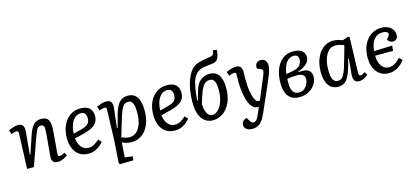

<svg xmlns="http://www.w3.org/2000/svg" viewBox="-75 -1394 4850 2238"><g transform="rotate(-15 2350.5 -274.5)"><path d="M582 -35Q571 -25 551 -13.5Q531 -2 508.5 6Q486 14 465 14Q384 14 392 -69L417 -354Q422 -407 412.5 -427Q403 -447 378 -447Q345 -447 329 -418Q313 -389 292 -330L175 0H93L109 -416Q110 -438 104 -447Q98 -456 82 -456Q65 -456 23 -438L6 -488Q17 -494 36.5 -502Q56 -510 78.5 -515.5Q101 -521 121 -521Q164 -521 180 -495Q196 -469 191 -419L166 -152L173 -150L246 -367Q273 -447 307 -484Q341 -521 399 -521Q466 -521 488 -478Q510 -435 502 -348L480 -90Q478 -66 482.5 -56.5Q487 -47 503 -47Q529 -47 559 -71Z M873 -521Q948 -521 983 -486.5Q1018 -452 1018 -394Q1018 -352 1001.5 -323Q985 -294 957.5 -275.5Q930 -257 898 -245.5Q866 -234 835 -226L724 -199Q727 -166 741 -132Q755 -98 782.5 -75Q810 -52 851 -52Q884 -52 914 -67Q944 -82 981 -117L1015 -80Q1004 -66 979.5 -43.5Q955 -21 918 -3.5Q881 14 831 14Q767 14 722.5 -17Q678 -48 655.5 -102.5Q633 -157 633 -225Q633 -311 663 -378Q693 -445 747 -483Q801 -521 873 -521ZM929 -391Q929 -420 915 -442.5Q901 -465 866 -465Q804 -465 766.5 -409.5Q729 -354 724 -256L825 -282Q878 -296 903.5 -319Q929 -342 929 -391Z M1172 -421Q1174 -456 1148 -456Q1137 -456 1117 -450.5Q1097 -445 1086 -437L1069 -488Q1092 -500 1122 -510.5Q1152 -521 1186 -521Q1228 -521 1244 -495.5Q1260 -470 1255 -425L1228 -190L1236 -188L1273 -326Q1300 -428 1339 -474.5Q1378 -521 1445 -521Q1522 -521 1557.5 -464Q1593 -407 1593 -308Q1593 -204 1561 -132Q1529 -60 1475 -23Q1421 14 1355 14Q1318 14 1287 5Q1256 -4 1239 -13L1227 166L1320 176L1315 224L1158 227L1142 215L1160 -61ZM1432 -451Q1407 -451 1389 -439Q1371 -427 1355.5 -397.5Q1340 -368 1323 -316.5Q1306 -265 1283 -186L1249 -71Q1267 -63 1291.5 -55.5Q1316 -48 1348 -48Q1395 -48 1430 -80.5Q1465 -113 1484 -170Q1503 -227 1503 -301Q1503 -322 1501.5 -347.5Q1500 -373 1493.5 -397Q1487 -421 1472.5 -436Q1458 -451 1432 -451Z M1916 -521Q1991 -521 2026 -486.5Q2061 -452 2061 -394Q2061 -352 2044.5 -323Q2028 -294 2000.5 -275.5Q1973 -257 1941 -245.5Q1909 -234 1878 -226L1767 -199Q1770 -166 1784 -132Q1798 -98 1825.5 -75Q1853 -52 1894 -52Q1927 -52 1957 -67Q1987 -82 2024 -117L2058 -80Q2047 -66 2022.5 -43.5Q1998 -21 1961 -3.5Q1924 14 1874 14Q1810 14 1765.5 -17Q1721 -48 1698.5 -102.5Q1676 -157 1676 -225Q1676 -311 1706 -378Q1736 -445 1790 -483Q1844 -521 1916 -521ZM1972 -391Q1972 -420 1958 -442.5Q1944 -465 1909 -465Q1847 -465 1809.5 -409.5Q1772 -354 1767 -256L1868 -282Q1921 -296 1946.5 -319Q1972 -342 1972 -391Z M2328 14Q2304 14 2274.5 3Q2245 -8 2217.5 -36.5Q2190 -65 2172.5 -117Q2155 -169 2155 -251Q2155 -327 2168 -401.5Q2181 -476 2207 -538Q2233 -600 2271 -638Q2289 -656 2315.5 -668.5Q2342 -681 2386 -691Q2430 -701 2499 -711Q2519 -714 2528.5 -727.5Q2538 -741 2545 -778L2590 -768Q2581 -692 2561 -661.5Q2541 -631 2501 -627Q2439 -621 2404.5 -615Q2370 -609 2352 -602Q2334 -595 2320 -585Q2284 -559 2264 -516.5Q2244 -474 2233 -410.5Q2222 -347 2213 -256L2221 -254L2255 -370Q2279 -452 2327 -486.5Q2375 -521 2430 -521Q2507 -521 2543 -466.5Q2579 -412 2579 -313Q2579 -209 2545.5 -136Q2512 -63 2455.5 -24.5Q2399 14 2328 14ZM2417 -451Q2378 -451 2351.5 -425Q2325 -399 2303.5 -345Q2282 -291 2257 -205Q2255 -173 2264 -136Q2273 -99 2292.5 -73.5Q2312 -48 2341 -48Q2381 -48 2414.5 -81.5Q2448 -115 2468.5 -173.5Q2489 -232 2489 -306Q2489 -327 2487.5 -352Q2486 -377 2479.5 -399.5Q2473 -422 2458 -436.5Q2443 -451 2417 -451Z M2931 57Q2911 103 2889 142.5Q2867 182 2834 205.5Q2801 229 2748 229Q2709 229 2682.5 210Q2656 191 2656 159Q2656 133 2673 113Q2690 93 2720 89L2735 117Q2748 140 2756.5 150Q2765 160 2783 160Q2806 160 2822 140.5Q2838 121 2860 69L2890 0H2881Q2849 0 2829 -14.5Q2809 -29 2791 -59Q2766 -101 2750.5 -179Q2735 -257 2735 -353Q2735 -370 2735.5 -391.5Q2736 -413 2736 -429Q2736 -445 2730.5 -451Q2725 -457 2714 -457Q2703 -457 2682.5 -451Q2662 -445 2650 -439L2633 -488Q2650 -497 2683.5 -509Q2717 -521 2751 -521Q2791 -521 2807 -498Q2823 -475 2823 -435Q2823 -418 2822 -400.5Q2821 -383 2821 -360Q2821 -272 2830.5 -210.5Q2840 -149 2859 -108Q2871 -83 2880.5 -75Q2890 -67 2904 -67H2920L3033 -338Q3050 -376 3046.5 -395Q3043 -414 3018 -423L2983 -436Q2978 -473 2995.5 -497Q3013 -521 3050 -521Q3087 -521 3105.5 -497Q3124 -473 3124 -437Q3124 -417 3117.5 -390.5Q3111 -364 3096 -324.5Q3081 -285 3055 -226Z M3378 14Q3314 14 3275.5 -14Q3237 -42 3220.5 -90Q3204 -138 3204 -199Q3204 -297 3233 -369Q3262 -441 3315 -481Q3368 -521 3440 -521Q3515 -521 3548 -491.5Q3581 -462 3581 -419Q3581 -370 3542.5 -335Q3504 -300 3442 -279V-271Q3528 -280 3562.5 -254.5Q3597 -229 3597 -174Q3597 -129 3570 -86Q3543 -43 3494 -14.5Q3445 14 3378 14ZM3298 -285 3376 -300Q3445 -314 3468.5 -345Q3492 -376 3492 -412Q3492 -434 3480 -451.5Q3468 -469 3433 -469Q3385 -469 3348.5 -427.5Q3312 -386 3298 -285ZM3389 -40Q3425 -40 3451 -61Q3477 -82 3491.5 -112.5Q3506 -143 3506 -170Q3506 -200 3491.5 -215Q3477 -230 3455 -235Q3433 -240 3409 -240Q3378 -240 3347.5 -236.5Q3317 -233 3295 -228Q3294 -215 3293.5 -200Q3293 -185 3293 -171Q3293 -135 3301.5 -105.5Q3310 -76 3331 -58Q3352 -40 3389 -40Z M4109 -90Q4108 -65 4113.5 -56Q4119 -47 4134 -47Q4153 -47 4183 -72L4208 -34Q4192 -18 4161 -2Q4130 14 4099 14Q4022 14 4031 -86L4048 -274L4041 -275L4019 -193Q3992 -93 3955 -39.5Q3918 14 3846 14Q3793 14 3758.5 -14Q3724 -42 3707.5 -90.5Q3691 -139 3691 -201Q3691 -296 3721 -368Q3751 -440 3803 -480.5Q3855 -521 3921 -521Q3956 -521 3986.5 -513Q4017 -505 4035 -496L4105 -519L4122 -511ZM3859 -54Q3883 -54 3900 -64Q3917 -74 3932.5 -102Q3948 -130 3965 -181.5Q3982 -233 4005 -317L4038 -436Q4019 -446 3988 -453Q3957 -460 3930 -460Q3886 -460 3852.5 -427.5Q3819 -395 3800.5 -337.5Q3782 -280 3782 -205Q3782 -126 3800.5 -90Q3819 -54 3859 -54Z M4506 -521Q4574 -521 4616 -486Q4658 -451 4658 -394Q4658 -365 4641.5 -347.5Q4625 -330 4597 -330Q4578 -330 4560.5 -341.5Q4543 -353 4535 -372L4556 -396Q4581 -425 4566 -445Q4551 -465 4504 -465Q4440 -465 4401.5 -417.5Q4363 -370 4355 -279L4575 -288L4570 -225H4353Q4354 -146 4387.5 -99Q4421 -52 4476 -52Q4544 -52 4614 -129L4649 -93Q4610 -42 4560.5 -14Q4511 14 4458 14Q4368 14 4315 -51Q4262 -116 4262 -225Q4262 -313 4293 -379.5Q4324 -446 4379 -483.5Q4434 -521 4506 -521Z"/></g></svg>

Font: Literata 12pt
Style: Italic
Weight: 400
Italic angle: -2°
Designer: Latin by Veronika Burian and Jose Scaglione. Greek by Irene Vlachou. Cyrillic by Vera Evstafieva
Foundry: TypeTogether
Version: Version 3.002